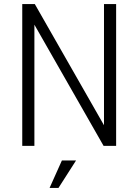

<svg xmlns="http://www.w3.org/2000/svg" viewBox="-20 -720 685 949"><path d="M90 1V-700H152L494 -101V-700H554V1H492L150 -598V1ZM286 73H356L269 209H225Z"/></svg>

Font: Haskoy Light
Style: Regular
Weight: 300
Designer: Ertekin Erdin
Foundry: Ertekin Erdin
Version: Version 2.000; ttfautohint (v1.8.4.7-5d5b)